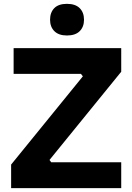

<svg xmlns="http://www.w3.org/2000/svg" viewBox="-20 -981 687 1001"><path d="M38 -123 412 -583 402 -596H51V-730H612V-607L238 -147L247 -135H612V0H38ZM241 -878Q241 -916 263 -938.5Q285 -961 329 -961Q373 -961 395.5 -938.5Q418 -916 418 -878Q418 -841 395.5 -818.5Q373 -796 329 -796Q286 -796 263.5 -818.5Q241 -841 241 -878Z"/></svg>

Font: Sora-SIA
Style: Bold
Weight: 700
Designer: Jonathan Barnbrook, Julián Moncada
Foundry: Barnbrook Fonts
Version: Version 2.000